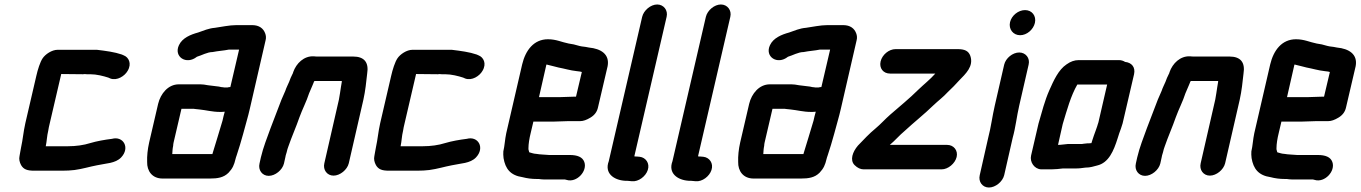

<svg xmlns="http://www.w3.org/2000/svg" viewBox="-20 -736 6066 856"><path d="M67 -40C64 -27 67 -13 74 0C85 19 101 25 132 25H258C277 25 296 24 312 22C349 17 380 7 412 1C452 -8 494 -7 520 -34C561 -77 530 -131 479 -117C447 -113 412 -107 382 -98C354 -89 319 -84 283 -84H184C189 -107 189 -129 195 -153C196 -162 199 -174 202 -187L253 -406L350 -405C355 -406 361 -406 367 -405H382C411 -405 441 -397 463 -390L472 -386C502 -375 536 -397 549 -420C569 -453 553 -481 532 -489L523 -493C491 -504 453 -509 412 -514H237C211 -514 182 -494 170 -476C159 -460 148 -425 142 -398L93 -187C84 -147 82 -115 74 -79C71 -67 70 -53 67 -40Z M752 -86C752 -91 753 -96 754 -101L789 -251H838C842 -251 846 -251 850 -250L869 -248C899 -245 927 -237 960 -237C967 -237 975 -237 982 -238C978 -225 975 -211 972 -198C956 -146 943 -100 928 -53L927 -49H748C749 -62 749 -72 752 -86ZM994 -346H985C981 -346 977 -346 974 -347C969 -347 964 -348 956 -350C940 -352 923 -354 907 -356L889 -359C880 -360 871 -360 862 -360H777C730 -360 696 -319 685 -273L645 -101C638 -70 635 -40 636 -14C635 26 658 60 705 60H915C950 60 977 56 999 34C1017 15 1024 -1 1030 -27C1031 -32 1033 -37 1035 -43C1046 -77 1054 -102 1064 -139C1073 -174 1086 -216 1094 -252L1164 -556C1167 -567 1166 -578 1162 -588C1154 -609 1136 -624 1104 -624H1034C1002 -624 968 -616 938 -612C911 -610 886 -599 863 -591C830 -582 793 -567 778 -535C753 -483 811 -445 858 -483C879 -489 904 -504 928 -504C952 -509 977 -510 1001 -515H1046L1007 -348C1002 -348 999 -347 994 -346Z M1246 -7 1252 -34C1253 -39 1254 -46 1258 -57C1260 -67 1263 -76 1266 -84C1280 -125 1301 -172 1315 -213C1328 -249 1347 -285 1358 -320C1363 -332 1369 -345 1373 -355L1378 -367C1378 -369 1380 -372 1382 -375H1504C1504 -374 1503 -373 1504 -372L1500 -348C1497 -331 1495 -311 1491 -292L1426 -8C1419 21 1438 47 1467 47C1496 47 1528 21 1535 -8L1600 -291C1609 -331 1613 -372 1617 -408C1625 -457 1605 -484 1554 -484H1397C1390 -484 1384 -484 1379 -485C1335 -487 1301 -454 1287 -414C1287 -412 1286 -409 1284 -406C1277 -392 1274 -385 1269 -371C1264 -359 1256 -344 1252 -331C1246 -317 1242 -308 1235 -292C1219 -248 1202 -208 1186 -164C1171 -122 1154 -81 1143 -34L1137 -7C1130 22 1149 48 1178 48C1207 48 1239 22 1246 -7Z M1649 -40C1646 -27 1649 -13 1656 0C1667 19 1683 25 1714 25H1840C1859 25 1878 24 1894 22C1931 17 1962 7 1994 1C2034 -8 2076 -7 2102 -34C2143 -77 2112 -131 2061 -117C2029 -113 1994 -107 1964 -98C1936 -89 1901 -84 1865 -84H1766C1771 -107 1771 -129 1777 -153C1778 -162 1781 -174 1784 -187L1835 -406L1932 -405C1937 -406 1943 -406 1949 -405H1964C1993 -405 2023 -397 2045 -390L2054 -386C2084 -375 2118 -397 2131 -420C2151 -453 2135 -481 2114 -489L2105 -493C2073 -504 2035 -509 1994 -514H1819C1793 -514 1764 -494 1752 -476C1741 -460 1730 -425 1724 -398L1675 -187C1666 -147 1664 -115 1656 -79C1653 -67 1652 -53 1649 -40Z M2477 -303H2383L2416 -448C2418 -448 2420 -448 2422 -447C2437 -444 2456 -438 2470 -435C2497 -430 2522 -422 2550 -419L2566 -417L2574 -415L2548 -305H2539C2526 -305 2492 -303 2477 -303ZM2514 -196H2567C2580 -196 2595 -201 2613 -212C2631 -223 2642 -238 2646 -257L2689 -441C2699 -495 2658 -519 2606 -524L2590 -527L2574 -529C2561 -531 2551 -535 2538 -538L2515 -542C2484 -548 2460 -561 2423 -561C2360 -561 2323 -512 2308 -449L2237 -142C2231 -114 2230 -86 2224 -61C2223 -52 2224 -42 2225 -31C2233 16 2255 46 2310 54C2329 59 2350 62 2374 62H2382C2389 63 2396 64 2403 64H2498L2506 66C2551 80 2600 27 2585 -14C2577 -36 2554 -45 2520 -45H2428C2419 -45 2409 -47 2399 -47C2392 -47 2377 -49 2371 -50C2363 -50 2349 -54 2343 -56C2341 -56 2339 -57 2339 -59C2339 -62 2335 -69 2336 -75C2336 -94 2340 -119 2346 -143L2358 -194H2452C2467 -194 2500 -196 2514 -196Z M2843 -661 2694 -17C2674 36 2716 67 2767 70C2774 70 2780 70 2787 71L2797 72C2827 75 2859 50 2868 22C2878 -8 2859 -34 2832 -37L2821 -38C2817 -38 2813 -38 2808 -39L2952 -661C2959 -690 2939 -716 2910 -716C2881 -716 2850 -690 2843 -661Z M3127 -661 2978 -17C2958 36 3000 67 3051 70C3058 70 3064 70 3071 71L3081 72C3111 75 3143 50 3152 22C3162 -8 3143 -34 3116 -37L3105 -38C3101 -38 3097 -38 3092 -39L3236 -661C3243 -690 3223 -716 3194 -716C3165 -716 3134 -690 3127 -661Z M3387 -86C3387 -91 3388 -96 3389 -101L3424 -251H3473C3477 -251 3481 -251 3485 -250L3504 -248C3534 -245 3562 -237 3595 -237C3602 -237 3610 -237 3617 -238C3613 -225 3610 -211 3607 -198C3591 -146 3578 -100 3563 -53L3562 -49H3383C3384 -62 3384 -72 3387 -86ZM3629 -346H3620C3616 -346 3612 -346 3609 -347C3604 -347 3599 -348 3591 -350C3575 -352 3558 -354 3542 -356L3524 -359C3515 -360 3506 -360 3497 -360H3412C3365 -360 3331 -319 3320 -273L3280 -101C3273 -70 3270 -40 3271 -14C3270 26 3293 60 3340 60H3550C3585 60 3612 56 3634 34C3652 15 3659 -1 3665 -27C3666 -32 3668 -37 3670 -43C3681 -77 3689 -102 3699 -139C3708 -174 3721 -216 3729 -252L3799 -556C3802 -567 3801 -578 3797 -588C3789 -609 3771 -624 3739 -624H3669C3637 -624 3603 -616 3573 -612C3546 -610 3521 -599 3498 -591C3465 -582 3428 -567 3413 -535C3388 -483 3446 -445 3493 -483C3514 -489 3539 -504 3563 -504C3587 -509 3612 -510 3636 -515H3681L3642 -348C3637 -348 3634 -347 3629 -346Z M3948 -408H4150C4126 -381 4100 -361 4074 -336C4035 -297 3989 -260 3949 -225C3926 -205 3906 -182 3883 -163C3856 -141 3830 -113 3805 -87C3781 -59 3768 -22 3790 0C3803 13 3817 19 3830 19H4178C4207 19 4238 -7 4245 -36C4252 -65 4232 -90 4203 -90H3947C3970 -109 3990 -133 4013 -152C4055 -191 4101 -227 4143 -268C4163 -287 4186 -304 4205 -325C4222 -341 4243 -362 4256 -377C4285 -407 4322 -440 4306 -487C4298 -509 4281 -517 4249 -517H3973C3943 -517 3913 -492 3906 -462C3899 -432 3918 -408 3948 -408Z M4457 -448 4415 -265C4404 -218 4398 -168 4386 -123L4348 45C4341 74 4360 100 4389 100C4418 100 4450 74 4457 45L4495 -122C4508 -168 4513 -218 4524 -265L4566 -448C4573 -477 4553 -502 4524 -502C4495 -502 4464 -477 4457 -448ZM4483 -637C4476 -606 4497 -579 4528 -579C4558 -579 4587 -604 4594 -634C4601 -665 4581 -691 4550 -691C4520 -691 4490 -667 4483 -637Z M4697 -90 4718 -183C4737 -246 4754 -309 4783 -359H4916L4877 -190C4874 -182 4873 -177 4872 -174C4870 -169 4868 -162 4865 -154L4857 -132L4850 -111C4849 -107 4848 -103 4846 -98C4841 -97 4834 -97 4828 -97L4810 -95C4806 -94 4803 -94 4800 -94H4741C4727 -93 4711 -90 4697 -90ZM4622 19H4668C4682 19 4705 17 4719 15H4775C4782 15 4789 15 4797 14L4813 12C4818 11 4822 11 4825 11C4838 11 4858 6 4871 2C4923 -10 4945 -63 4963 -120L4970 -142C4976 -159 4979 -165 4985 -186L5036 -405C5043 -437 5025 -457 4996 -460C4988 -465 4979 -468 4969 -468H4789C4771 -468 4753 -462 4735 -449C4699 -425 4678 -378 4658 -333C4638 -288 4625 -237 4610 -185L4577 -43C4570 -13 4592 18 4622 19Z M5153 -7 5159 -34C5160 -39 5161 -46 5165 -57C5167 -67 5170 -76 5173 -84C5187 -125 5208 -172 5222 -213C5235 -249 5254 -285 5265 -320C5270 -332 5276 -345 5280 -355L5285 -367C5285 -369 5287 -372 5289 -375H5411C5411 -374 5410 -373 5411 -372L5407 -348C5404 -331 5402 -311 5398 -292L5333 -8C5326 21 5345 47 5374 47C5403 47 5435 21 5442 -8L5507 -291C5516 -331 5520 -372 5524 -408C5532 -457 5512 -484 5461 -484H5304C5297 -484 5291 -484 5286 -485C5242 -487 5208 -454 5194 -414C5194 -412 5193 -409 5191 -406C5184 -392 5181 -385 5176 -371C5171 -359 5163 -344 5159 -331C5153 -317 5149 -308 5142 -292C5126 -248 5109 -208 5093 -164C5078 -122 5061 -81 5050 -34L5044 -7C5037 22 5056 48 5085 48C5114 48 5146 22 5153 -7Z M5812 -303H5718L5751 -448C5753 -448 5755 -448 5757 -447C5772 -444 5791 -438 5805 -435C5832 -430 5857 -422 5885 -419L5901 -417L5909 -415L5883 -305H5874C5861 -305 5827 -303 5812 -303ZM5849 -196H5902C5915 -196 5930 -201 5948 -212C5966 -223 5977 -238 5981 -257L6024 -441C6034 -495 5993 -519 5941 -524L5925 -527L5909 -529C5896 -531 5886 -535 5873 -538L5850 -542C5819 -548 5795 -561 5758 -561C5695 -561 5658 -512 5643 -449L5572 -142C5566 -114 5565 -86 5559 -61C5558 -52 5559 -42 5560 -31C5568 16 5590 46 5645 54C5664 59 5685 62 5709 62H5717C5724 63 5731 64 5738 64H5833L5841 66C5886 80 5935 27 5920 -14C5912 -36 5889 -45 5855 -45H5763C5754 -45 5744 -47 5734 -47C5727 -47 5712 -49 5706 -50C5698 -50 5684 -54 5678 -56C5676 -56 5674 -57 5674 -59C5674 -62 5670 -69 5671 -75C5671 -94 5675 -119 5681 -143L5693 -194H5787C5802 -194 5835 -196 5849 -196Z"/></svg>

Font: Electronic
Style: ExHvIt
Weight: 900
Version: Version 1.011